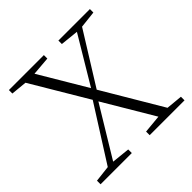

<svg xmlns="http://www.w3.org/2000/svg" viewBox="-183 -889 1056 1056"><g transform="rotate(-45 345.0 -361.5)"><path d="M262 0V-28L156 -39L333 -331L507 -38L401 -28V0H672V-28L577 -37L372 -383L560 -685L659 -696V-723H414V-696L520 -685L356 -411L192 -687L301 -696V-723H29V-696L122 -687L317 -359L114 -39L19 -28V0Z"/></g></svg>

Font: AllPunType ExtraLight
Style: Regular
Weight: 280
Version: 1.0